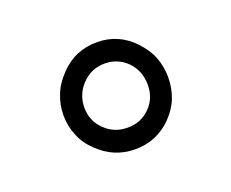

<svg xmlns="http://www.w3.org/2000/svg" viewBox="-56 -820 497 413"><g transform="rotate(-20 192.5 -613.5)"><path d="M73 -612.6C73 -596 76.1 -580.4 82.1 -566.2C87.7 -551.6 96.7 -538.5 108.8 -527C132.5 -503.3 160.7 -491.2 194 -491.2C226.7 -491.2 254.9 -502.8 278.1 -526.4C289.7 -538.5 298.7 -551.6 304.3 -566.2C309.8 -580.4 312.8 -596 312.8 -612.6C312.8 -629.2 309.8 -644.8 304.3 -659.4C298.7 -673.6 289.7 -686.6 278.1 -699.2C254.9 -723.9 226.7 -736 194 -736C177.3 -736 161.7 -733 147.6 -727C133.5 -720.9 120.4 -711.8 108.8 -699.2C96.7 -686.6 87.7 -673.6 82.1 -658.9C76.1 -644.3 73 -629.2 73 -612.6ZM194 -540.6C173.3 -540.6 156.2 -547.6 142.1 -561.7C128 -575.3 120.9 -592.4 120.9 -612.6C120.9 -632.7 128 -650.4 142.1 -665C156.2 -679.6 173.3 -687.2 194 -687.2C214.1 -687.2 231.2 -680.1 245.3 -666C258.9 -651.9 266 -634.3 266 -612.6C266 -591.4 258.9 -574.3 244.8 -560.7C238.3 -554.2 230.7 -549.1 222.2 -545.6C213.6 -542.1 204 -540.6 194 -540.6Z"/></g></svg>

Font: Vazir FD Light
Style: Regular
Weight: 300
Foundry: DejaVu fonts team - Redesigned by Saber Rastikerdar
Version: Version 21.10;October 20, 2019;FontCreator 12.0.0.2547 64-bi